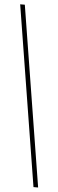

<svg xmlns="http://www.w3.org/2000/svg" viewBox="-61 -827 289 955"><g transform="rotate(5 84.0 -350.0)"><path d="M145 100 0 -799V-800H23L168 99V100Z"/></g></svg>

Font: Foldit Thin
Style: Regular
Weight: 100
Designer: Sophia Tai
Foundry: Sophia Tai
Version: Version 1.003